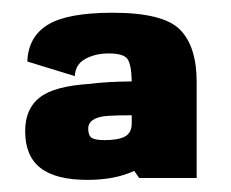

<svg xmlns="http://www.w3.org/2000/svg" viewBox="-20 -702 371 309"><path d="M204 -415.5 196 -427Q165 -412.5 121 -412.5Q69.5 -412.5 45 -431.8Q20.5 -451 20.5 -491Q20.5 -527 44 -545.2Q67.5 -563.5 124.5 -567Q150 -570.5 192 -571Q191.5 -597.5 185.5 -606.5Q179.5 -616 155 -616Q133 -616 117 -607Q101 -598 100.5 -579.5L24 -603Q25.5 -643 57 -662.2Q88.5 -681.5 161.5 -681.5Q242.5 -681.5 269.5 -654.5Q296.5 -627.5 296.5 -570V-415.5ZM192 -503.5V-516.5Q167 -516.5 153.5 -515.5Q138 -514.5 130 -509.2Q122 -504 122 -495Q122 -484 127.5 -480.2Q133 -476.5 148 -476.5Q171 -476.5 181.5 -482.5Q192 -488.5 192 -503.5Z"/></svg>

Font: Anybody ExtraBold
Style: Regular
Weight: 800
Designer: Tyler Finck
Foundry: Etcetera Type Company
Version: Version 1.010; ttfautohint (v1.8.3) -l 8 -r 50 -G 200 -x 14 